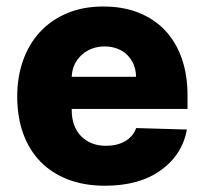

<svg xmlns="http://www.w3.org/2000/svg" viewBox="-20 -573 643 603"><path d="M304.7 -552.6Q367.2 -552.6 416.4 -532.7Q465.6 -512.8 499.5 -476.4Q533.4 -440 551.1 -388.7Q568.9 -337.4 568.9 -274.1V-230.8H205.3V-226.2Q205.3 -201.3 212.7 -180.9Q220.2 -160.5 234 -146Q247.9 -131.4 267.9 -123.2Q288 -115.1 313.2 -115.1Q347.7 -115.1 372.7 -129.4Q397.7 -143.8 407.7 -170.8L567.1 -166.2Q552.2 -86.3 484.7 -38Q417.3 10.3 310 10.3Q244.7 10.3 193.5 -9.4Q142.4 -29.1 106.9 -65.5Q71.4 -101.9 52.7 -153.9Q34.1 -206 34.1 -270.6Q34.1 -331.3 52.4 -383Q70.7 -434.7 105.3 -472.3Q139.9 -509.9 190.2 -531.2Q240.4 -552.6 304.7 -552.6ZM205.3 -331.7H407.3Q407 -353.3 399.5 -370.9Q392 -388.5 378.9 -401.1Q365.8 -413.7 347.7 -420.5Q329.5 -427.2 308.2 -427.2Q287.6 -427.2 269.2 -420.3Q250.7 -413.4 236.7 -400.7Q222.7 -388.1 214.3 -370.6Q206 -353 205.3 -331.7Z"/></svg>

Font: Inter P Extra Bold
Style: Regular
Weight: 800
Designer: Rasmus Andersson
Foundry: rsms
Version: Version 3.018;git-588b23468